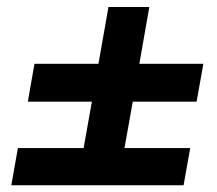

<svg xmlns="http://www.w3.org/2000/svg" viewBox="-20 -618 626 555"><path d="M60.5 -324.2 79.6 -433.6H264.6L293.5 -597.7H411.6L382.8 -433.6H567.9L548.3 -324.2H363.8L339.8 -189.9H529.8L510.7 -82.5H12.7L31.7 -189.9H221.7L245.6 -324.2Z"/></svg>

Font: CaskaydiaCove NFP SemiBold
Style: Italic
Weight: 600
Italic angle: -10°
Designer: Aaron Bell
Foundry: Saja Typeworks
Version: Version 2111.001; VTT 6.35;Nerd Fonts 3.1.1